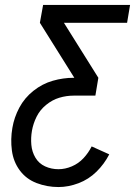

<svg xmlns="http://www.w3.org/2000/svg" viewBox="-20 -755 545 775"><path d="M216 0Q170 0 128 -16Q86 -32 60 -67Q34 -102 28 -147.5Q22 -193 30 -239Q37 -281 58 -320.5Q79 -360 115 -388.5Q151 -417 193 -429Q235 -441 277 -441H280L141 -663L154 -735H505L493 -663H238L377 -441L365 -369H277Q248 -369 219.5 -360.5Q191 -352 166 -331.5Q141 -311 127.5 -283.5Q114 -256 109 -227.5Q104 -199 106.5 -170.5Q109 -142 123 -118.5Q137 -95 162 -83.5Q187 -72 216 -72Q243 -72 270 -83.5Q297 -95 317 -116.5Q337 -138 350 -164L421 -132Q401 -93 369.5 -62Q338 -31 297 -15.5Q256 0 216 0Z"/></svg>

Font: Iosevka SS08
Style: Italic
Weight: 400
Italic angle: -10°
Monospace: yes
Designer: Belleve Invis
Foundry: Belleve Invis
Version: 2.1.0; ttfautohint (v1.8.2)